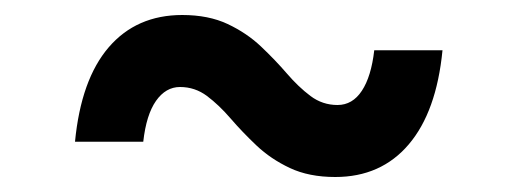

<svg xmlns="http://www.w3.org/2000/svg" viewBox="-20 -478 690 256"><path d="M427 -242Q392 -242 366.5 -254Q341 -266 322 -284Q303 -302 287.5 -320Q272 -338 256 -350Q240 -362 220 -362Q201 -362 188 -343.5Q175 -325 171 -289H80Q88 -372 125 -415Q162 -458 223 -458Q258 -458 283.5 -446Q309 -434 328 -416Q347 -398 362.5 -380Q378 -362 394 -350Q410 -338 430 -338Q450 -338 462.5 -357Q475 -376 479 -411H570Q562 -329 525 -285.5Q488 -242 427 -242Z"/></svg>

Font: Martian Mono SemiCondensed
Style: Regular
Weight: 400
Width: 4
Designer: Roman Shamin
Foundry: Evil Martians
Version: Version 1.000